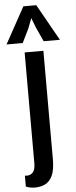

<svg xmlns="http://www.w3.org/2000/svg" viewBox="-124 -1010 498 1260"><g transform="rotate(-5 125.0 -379.5)"><path d="M63 -672.4H186.5V41Q186.5 114.3 167.7 152.1Q148.9 189.9 118.7 203.4Q88.4 216.8 53.7 216.8Q39.1 216.8 23.9 214.1Q8.8 211.4 -5.9 205.1V133.3Q-2 133.8 2 134Q5.9 134.3 9.8 134.3Q31.2 134.3 47.1 117.4Q63 100.6 63 56.6ZM166 -974.6 300.8 -734.9H193.8L150.9 -828.6L126 -893.1L101.6 -828.6L55.7 -734.9H-50.8L81.1 -974.6Z"/></g></svg>

Font: Fjalla One
Style: Regular
Weight: 400
Designer: Irina Smirnova, Eben Sorkin
Foundry: Sorkin Type
Version: Version 1.002; ttfautohint (v1.8.4.7-5d5b);gftools[0.9.25]